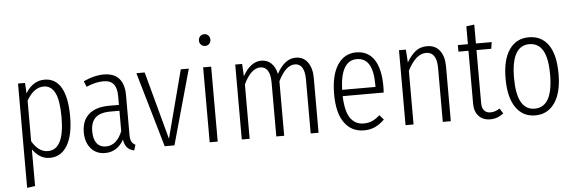

<svg xmlns="http://www.w3.org/2000/svg" viewBox="-56 -941 3997 1335"><g transform="rotate(-5 1942.5 -273.5)"><path d="M425 -264Q425 -132 381.5 -60.5Q338 11 260 11Q222 11 192 -8Q162 -27 140 -59V197L84 205V-523H133L137 -450Q188 -534 269 -534Q345 -534 385 -466Q425 -398 425 -264ZM365 -264Q365 -380 338.5 -433.5Q312 -487 259 -487Q191 -487 140 -399V-115Q186 -37 251 -37Q365 -37 365 -264Z M860 -28 848 11Q816 3 799 -16Q782 -35 777 -71Q730 11 646 11Q584 11 547 -32Q510 -75 510 -145Q510 -227 559.5 -270.5Q609 -314 701 -314H770V-374Q770 -431 747.5 -459Q725 -487 677 -487Q622 -487 557 -459L541 -499Q616 -534 682 -534Q754 -534 789.5 -493.5Q825 -453 825 -378V-100Q825 -68 833.5 -52.5Q842 -37 860 -28ZM770 -131V-273H706Q636 -273 602.5 -242Q569 -211 569 -147Q569 -92 591.5 -63Q614 -34 655 -34Q731 -34 770 -131Z M1276 -523 1130 0H1062L910 -523H968L1096 -49L1220 -523Z M1432 -523V0H1376V-523ZM1443 -710Q1443 -694 1432 -682Q1421 -670 1403 -670Q1386 -670 1374.5 -682Q1363 -694 1363 -710Q1363 -728 1374 -740Q1385 -752 1403 -752Q1421 -752 1432 -740Q1443 -728 1443 -710Z M2136 -383V0H2081V-376Q2081 -432 2063.5 -460Q2046 -488 2013 -488Q1948 -488 1896 -380V0H1841V-376Q1841 -432 1823 -460Q1805 -488 1772 -488Q1707 -488 1655 -380V0H1600V-523H1648L1653 -437Q1707 -534 1783 -534Q1824 -534 1852 -507Q1880 -480 1890 -432Q1945 -534 2023 -534Q2076 -534 2106 -492.5Q2136 -451 2136 -383Z M2611 -239H2325Q2329 -131 2362.5 -84Q2396 -37 2454 -37Q2488 -37 2514 -48.5Q2540 -60 2568 -85L2596 -52Q2565 -21 2530.5 -5Q2496 11 2453 11Q2366 11 2316.5 -57.5Q2267 -126 2267 -257Q2267 -390 2314.5 -462Q2362 -534 2445 -534Q2527 -534 2570 -469.5Q2613 -405 2613 -281Q2613 -259 2611 -239ZM2558 -299Q2558 -393 2530 -440Q2502 -487 2445 -487Q2332 -487 2325 -283H2558Z M3059 -383V0H3003V-376Q3003 -488 2928 -488Q2857 -488 2799 -375V0H2743V-523H2791L2797 -433Q2826 -482 2859 -508Q2892 -534 2939 -534Q2996 -534 3027.5 -493.5Q3059 -453 3059 -383Z M3427 -22Q3385 11 3334 11Q3283 11 3253.5 -21Q3224 -53 3224 -107V-477H3154V-523H3224V-648L3280 -655V-523H3390L3383 -477H3280V-107Q3280 -74 3295 -55.5Q3310 -37 3340 -37Q3372 -37 3404 -58Z M3834 -263Q3834 -132 3784.5 -60.5Q3735 11 3648 11Q3561 11 3512.5 -60Q3464 -131 3464 -261Q3464 -393 3513 -463.5Q3562 -534 3649 -534Q3738 -534 3786 -465.5Q3834 -397 3834 -263ZM3523 -261Q3523 -36 3648 -36Q3775 -36 3775 -263Q3775 -378 3743 -432Q3711 -486 3649 -486Q3523 -486 3523 -261Z"/></g></svg>

Font: Fira Sans Extra Condensed Light
Style: Regular
Weight: 300
Width: 1
Designer: Carrois Corporate & Edenspiekermann AG
Foundry: Carrois Corporate GbR & Edenspiekermann AG
Version: Version 4.203